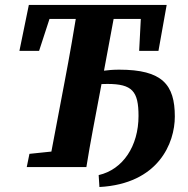

<svg xmlns="http://www.w3.org/2000/svg" viewBox="-20 -677 761 778"><path d="M382.9 80.8C622.8 67.8 688.4 -97.9 688.4 -204.6C688.4 -334.2 637.9 -394.7 462.9 -394.7C416.3 -394.7 376 -387.9 331.1 -377.6L313.2 -326.9C345.4 -333.1 378.5 -336.9 415 -336.9C516.3 -336.9 541.3 -306.9 541.3 -207.2C541.3 -85.2 478.1 10 379.8 32.5L382.9 80.8ZM58.7 -470.9H138.4L199.1 -657.1L118.3 -600.4H611L553.5 -657.1L543.9 -470.9H622.1L655.4 -657.1H96.9L58.7 -470.9ZM88.4 0H272.1L285.4 -68.6H243.5L99.3 -53.6L88.4 0ZM176.3 0H330C346 -100.9 366.2 -202 385.2 -303.6L451 -657.1H296.6C279.8 -554.1 261.8 -450.1 242.1 -347.1L176.3 0Z"/></svg>

Font: Source Serif 4 Variable
Style: Italic
Weight: 400
Italic angle: -12°
Designer: Frank Grießhammer
Foundry: Adobe Systems Incorporated
Version: Version 4.004;hotconv 1.0.116;makeotfexe 2.5.65601